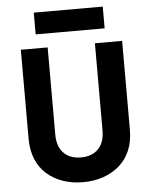

<svg xmlns="http://www.w3.org/2000/svg" viewBox="-60 -938 798 1012"><g transform="rotate(-5 339.0 -432.5)"><path d="M157 -889H522V-774H157ZM214 -700V-238Q214 -198 228 -169Q242 -140 270 -123.5Q298 -107 339 -107Q380 -107 408 -123.5Q436 -140 450 -169Q464 -198 464 -238V-700H608V-230Q608 -168 588 -121Q568 -74 531.5 -42Q495 -10 446 7Q397 24 339 24Q281 24 232 7Q183 -10 147 -42Q111 -74 91.5 -121Q72 -168 72 -230V-700Z"/></g></svg>

Font: Venryn Sans SemiBold
Style: Regular
Weight: 600
Designer: Owen Earl, indestructible type* (font) & Cristiano Sobral (main changes)
Version: Version 3.60;October 28, 2020;FontCreator 13.0.0.2681 64-bit